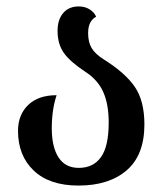

<svg xmlns="http://www.w3.org/2000/svg" viewBox="-20 -567 510 597"><path d="M36 -160Q36 -210 67.5 -240.5Q99 -271 156 -271Q141 -226 141 -168Q141 -110 162 -77.5Q183 -45 225 -45Q270 -45 294 -78.5Q318 -112 318 -186Q318 -243 301 -281Q284 -319 245 -344Q198 -375 178.5 -402.5Q159 -430 159 -471Q159 -506 176.5 -526.5Q194 -547 225 -547Q244 -547 258.5 -538Q273 -529 279 -515Q254 -502 254 -464Q254 -436 265 -417.5Q276 -399 303 -382Q370 -340 399.5 -296.5Q429 -253 429 -180Q429 -85 374 -37.5Q319 10 224 10Q134 10 85 -36.5Q36 -83 36 -160Z"/></svg>

Font: Noto Serif Georgian Medium Narrow
Style: Regular
Weight: 500
Width: 4
Designer: Monotype Design team
Foundry: Monotype Imaging Inc.
Version: Version 1.000